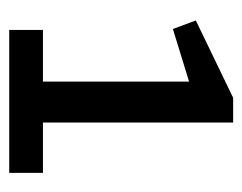

<svg xmlns="http://www.w3.org/2000/svg" viewBox="-76 -462 538 427"><g transform="rotate(90 193.5 -248.0)"><path d="M46 -74H161V-399L44 -363L25 -414L197 -497H252V-74H364V1H46Z"/></g></svg>

Font: Rosario Light Medium
Style: Regular
Weight: 500
Version: Version 1.101; ttfautohint (v1.8.1.43-b0c9)